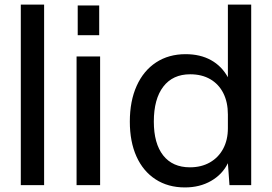

<svg xmlns="http://www.w3.org/2000/svg" viewBox="-20 -810 1192 840"><path d="M71 0V-790H173V0Z M315 0V-563H418V0ZM320 -656V-786H414V-656Z M548 -278Q548 -368 578 -434.5Q608 -501 663 -537Q718 -573 792 -573Q856 -573 903 -547Q950 -521 977 -472V-790H1079V0H984L977 -96Q953 -47 903.5 -18.5Q854 10 789 10Q715 10 660.5 -25.5Q606 -61 577 -125.5Q548 -190 548 -278ZM653 -278Q653 -182 694 -130Q735 -78 811 -78Q861 -78 898.5 -99.5Q936 -121 956.5 -159.5Q977 -198 977 -249V-309Q977 -363 957 -402.5Q937 -442 900 -463.5Q863 -485 812 -485Q736 -485 694.5 -431Q653 -377 653 -278Z"/></svg>

Font: BDO Grotesk
Style: Regular
Weight: 400
Designer: Deni Anggara
Foundry: Lokal Container
Version: Version 2.000